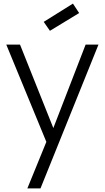

<svg xmlns="http://www.w3.org/2000/svg" viewBox="-20 -795 585 1072"><path d="M458 -545.9H529.8L206.1 256.8H132.8L238.8 -2.9L15.1 -545.9H91.8L277.8 -80.1ZM224.1 -672.9 387.2 -774.9 421.9 -722.2 258.8 -623Z"/></svg>

Font: PoppinsZ Light
Style: Regular
Weight: 300
Designer: Ninad Kale (Devanagari), Jonny Pinhorn (Latin)
Foundry: Indian Type Foundry
Version: Version 3.002;FEAKit 1.0